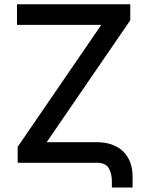

<svg xmlns="http://www.w3.org/2000/svg" viewBox="-20 -747 679 881"><path d="M57.9 -632.8V-727.3H577.8V-654.1L194.2 -94.5H425.4Q462.4 -94.5 492.5 -84Q522.7 -73.5 544 -53.3Q565.3 -33 576.9 -3.6Q588.4 25.9 588.4 63.6V113.6H493.3V83.1Q493.3 51.1 479.4 25.6Q465.6 0 425.4 0H61.1V-73.2L444.6 -632.8Z"/></svg>

Font: Inter P Medium
Style: Regular
Weight: 500
Designer: Rasmus Andersson
Foundry: rsms
Version: Version 3.018;git-588b23468